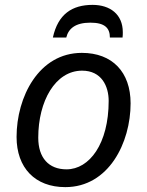

<svg xmlns="http://www.w3.org/2000/svg" viewBox="-20 -760 603 788"><path d="M48 -198C48 -71 124 8 248 8C426 8 516 -174 516 -336C516 -464 441 -543 316 -543C139 -543 48 -362 48 -198ZM137 -195C137 -345 207 -470 317 -470C397 -470 426 -406 426 -346C426 -170 347 -65 253 -65C180 -65 137 -112 137 -195ZM252 -606C261 -643 290 -667 351 -667C410 -667 431 -645 431 -606H483C484 -614 484 -621 484 -628C484 -701 432 -740 360 -740C276 -740 218 -702 197 -606Z"/></svg>

Font: BC Sans
Style: Italic
Weight: 400
Italic angle: -12°
Designer: Monotype Design Team
Designer: Province of B.C.
Foundry: Monotype Imaging Inc.
Version: Version 2.000;GOOG;noto-source:20170915:90ef993387c0